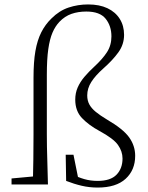

<svg xmlns="http://www.w3.org/2000/svg" viewBox="-20 -831 668 865"><path d="M32 0V-27L151 -38H161V0ZM128 0Q131 -113 131 -226V-481Q131 -552 139.5 -601Q148 -650 166 -685.5Q184 -721 212 -748Q247 -783 289 -797Q331 -811 377 -811Q428 -811 464 -794Q500 -777 519.5 -746Q539 -715 539 -674Q539 -631 513.5 -595.5Q488 -560 445 -522Q410 -491 391.5 -462Q373 -433 373 -401Q373 -378 382.5 -360.5Q392 -343 411.5 -327Q431 -311 461 -293Q535 -250 562 -212Q589 -174 589 -129Q589 -65 546 -25.5Q503 14 420 14Q383 14 348.5 6Q314 -2 278 -16L276 -134H311L335 -15L302 -47Q332 -32 360 -24Q388 -16 420 -16Q478 -16 505 -44Q532 -72 532 -117Q532 -149 511.5 -178Q491 -207 428 -241Q380 -267 349.5 -299Q319 -331 319 -382Q319 -412 330 -437Q341 -462 360.5 -485Q380 -508 404 -530Q442 -565 462 -596Q482 -627 482 -667Q482 -714 456 -746.5Q430 -779 369 -779Q332 -779 302 -768.5Q272 -758 248 -733Q229 -713 216.5 -684Q204 -655 197.5 -609.5Q191 -564 191 -493V-226Q191 -170 193 -113Q195 -56 196 0Z"/></svg>

Font: Noto Serif JP ExtraLight
Style: Regular
Weight: 200
Designer: Ryoko NISHIZUKA  (kana & ideographs); Frank Grießhammer (Latin, Greek & Cyrillic); Wenlong ZHANG  (bopomofo); Sandoll Co
Foundry: Adobe
Version: Version 2.002-H1;hotconv 1.1.0;makeotfexe 2.6.0